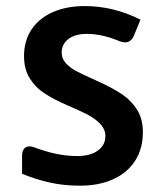

<svg xmlns="http://www.w3.org/2000/svg" viewBox="-20 -585 525 620"><path d="M51.3 -23.9V-82Q51.3 -96.7 57.6 -104.5Q64 -112.3 75.2 -112.3Q83.5 -112.3 91.8 -108.9Q164.6 -81.1 229 -81.1Q272 -81.1 296.1 -98.9Q320.3 -116.7 320.3 -145.5Q320.3 -167.5 303.5 -185.1Q286.6 -202.6 262 -215.3Q237.3 -228 198.2 -244.6Q153.3 -264.2 123.8 -283.4Q94.2 -302.7 75.9 -332.3Q57.6 -361.8 57.6 -403.8Q57.6 -454.1 82.3 -490.5Q106.9 -526.9 151.1 -546.1Q195.3 -565.4 253.9 -565.4Q346.7 -565.4 433.6 -521.5L412.6 -470.2Q403.3 -448.2 383.8 -448.2Q375.5 -448.2 366.7 -451.7Q310.1 -475.6 260.7 -475.6Q222.7 -475.6 200.9 -459Q179.2 -442.4 179.2 -415Q179.2 -395.5 192.9 -380.6Q206.5 -365.7 228 -354.5Q249.5 -343.3 293.5 -323.7Q341.3 -302.2 372.6 -281.5Q403.8 -260.7 422.6 -230.7Q441.4 -200.7 441.4 -158.7Q441.4 -104.5 416 -65.4Q390.6 -26.4 344.7 -5.9Q298.8 14.6 238.8 14.6Q186 14.6 141.1 4.6Q96.2 -5.4 51.3 -23.9Z"/></svg>

Font: Lycee Sans SemiBold
Style: Regular
Weight: 600
Designer: Justin Alvin
Foundry: Alkove Design
Version: Version 1.030